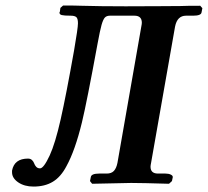

<svg xmlns="http://www.w3.org/2000/svg" viewBox="-20 -668 758 700"><path d="M710 -647 717.8 -638.2 714.8 -623Q713.4 -610.8 684.1 -610.8H658.2Q626 -610.8 618.2 -570.8L530.8 -74.2Q528.8 -64.5 528.8 -60.1Q528.8 -35.2 556.2 -35.2H583Q594.7 -35.2 602.5 -31.5Q610.4 -27.8 609.9 -22L606.9 -7.8L596.2 2Q497.1 -1 458 -1L315.9 2L308.1 -7.8L311 -22Q312.5 -35.2 341.8 -35.2H369.1Q386.2 -35.2 395.3 -44.9Q404.3 -54.7 408.2 -74.2L495.1 -570.8Q497.1 -580.6 497.1 -585Q497.1 -610.8 470.2 -610.8H380.9Q368.7 -610.8 362.3 -604Q356 -597.2 350.3 -577.4Q344.7 -557.6 335.9 -509.8Q296.4 -294.9 278.8 -222.2Q253.9 -119.6 222.2 -62Q201.7 -22.9 172.6 -5.4Q143.6 12.2 102.1 12.2Q68.8 12.2 46.4 -3.2Q23.9 -18.6 23.9 -40V-45.9Q32.2 -89.8 82 -89.8Q91.3 -89.8 96.9 -84.2Q102.5 -78.6 104.7 -72Q106.9 -65.4 112.1 -59.8Q117.2 -54.2 126 -54.2Q139.2 -54.2 161.1 -101.1Q181.2 -144.5 201.2 -232.9Q221.2 -321.3 250 -483.9Q264.2 -565.9 264.2 -583Q264.2 -600.6 258.1 -605.7Q252 -610.8 237.8 -610.8Q213.9 -610.8 205.3 -613Q196.8 -615.2 196.8 -622.1Q196.8 -623.5 198.2 -625L200.2 -639.2L210 -647.9Q256.8 -647.9 276.9 -647Q345.2 -645 438 -645Q500 -645 563.5 -645.5Q627 -646 638.2 -646Q660.2 -647 710 -647Z"/></svg>

Font: Linux Libertine G
Style: Bold Italic
Weight: 700
Italic angle: -11.5°
Designer: Philipp H. Poll
Foundry: Philipp H. Poll
Version: Version 4.1.0